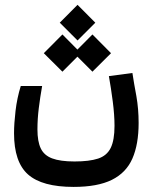

<svg xmlns="http://www.w3.org/2000/svg" viewBox="-20 -586 626 781"><path d="M279.3 174.3Q151.4 174.3 94.2 123.8Q37.1 73.2 37.1 -43.9Q37.1 -83 43.2 -135Q49.3 -187 64.5 -236.3H151.4Q143.1 -189.5 137.7 -145.5Q132.3 -101.6 132.3 -59.6Q132.3 -10.7 145.8 17.6Q159.2 45.9 192.1 58.3Q225.1 70.8 283.2 70.8Q343.3 70.8 378.9 59.1Q414.6 47.4 430.2 15.9Q445.8 -15.6 445.8 -74.2Q445.8 -118.2 438.7 -173.1Q431.6 -228 422.9 -276.4L518.6 -289.1Q524.9 -247.1 534.7 -195.3Q543.9 -143.1 543.9 -85.9Q543.9 1 518.6 58.8Q493.2 116.7 435.1 145.5Q377 174.3 279.3 174.3ZM356 -294.4 294.9 -355.5 233.9 -294.4 158.2 -369.6 233.9 -445.8 294.9 -384.3 356 -445.8 431.6 -369.6ZM295.4 -421.4 223.1 -493.7 295.4 -566.4 367.7 -493.7Z"/></svg>

Font: CaskaydiaMono NF
Style: Regular
Weight: 400
Designer: Aaron Bell
Foundry: Saja Typeworks
Version: Version 2111.001; ttfautohint (v1.8.4);Nerd Fonts 3.1.1